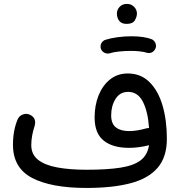

<svg xmlns="http://www.w3.org/2000/svg" viewBox="-20 -908 908 968"><path d="M569.3 -839.8Q569.3 -858.4 583 -873.3Q596.7 -888.2 619.1 -888.2Q634.8 -888.2 645.5 -881.8Q656.2 -875.5 662.6 -865.7Q670.4 -853 670.4 -839.4Q670.4 -823.7 659.9 -805.7Q649.4 -787.6 619.1 -787.6Q598.6 -787.6 587.9 -796.4Q577.1 -805.2 573.2 -817.4Q569.3 -827.1 569.3 -839.8ZM488.3 -663.6Q484.4 -677.2 491.2 -690.2Q498 -703.1 512.2 -707.5Q538.1 -715.8 573.2 -720.5Q608.4 -725.1 642.6 -725.1Q707.5 -725.1 746.6 -709.5Q760.7 -701.7 765.1 -686.3Q769.5 -670.9 760.7 -657.7Q745.6 -635.7 720.2 -642.1Q706.5 -646.5 685.3 -648.9Q664.1 -651.4 642.6 -651.4Q609.9 -651.4 580.8 -648.4Q551.8 -645.5 532.7 -639.2Q519 -635.3 505.6 -642.6Q492.2 -649.9 488.3 -663.6ZM45.4 -178.2Q45.4 -252 69.8 -308.1Q78.1 -325.2 96.7 -331.3Q115.2 -337.4 131.8 -329.1Q168 -311 152.8 -267.1Q147 -250 142.3 -225.6Q137.7 -201.2 137.7 -176.3Q137.7 -129.4 172.1 -102.3Q206.5 -75.2 269.3 -63.7Q332 -52.2 416.5 -52.2Q519 -52.2 586.2 -62.5Q653.3 -72.8 688.5 -99.4Q723.6 -126 731.4 -175.8Q678.7 -162.6 630.4 -162.6Q548.3 -162.6 502.7 -199.2Q457 -235.8 457 -315.9Q457 -377.4 477.3 -427.7Q497.6 -478 535.2 -507.8Q572.8 -537.6 624 -537.6Q689.9 -537.6 733.9 -493.9Q777.8 -450.2 799.6 -375.7Q821.3 -301.3 821.3 -208Q821.3 -116.2 774.7 -62Q728 -7.8 637.7 15.9Q547.4 39.6 416.5 39.6Q238.3 39.6 141.8 -11Q45.4 -61.5 45.4 -178.2ZM540.5 -326.2Q540.5 -284.2 564.5 -265.6Q588.4 -247.1 630.9 -247.1Q652.3 -247.1 675.8 -251.2Q699.2 -255.4 718.8 -261.2Q725.1 -262.7 731.4 -262.7Q725.6 -346.7 700 -395.8Q674.3 -444.8 626 -444.8Q584.5 -444.8 562.5 -409.4Q540.5 -374 540.5 -326.2Z"/></svg>

Font: Mikhak Medium
Style: Regular
Weight: 500
Designer: Amin Abedi
Version: Version 3.3